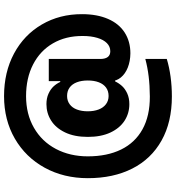

<svg xmlns="http://www.w3.org/2000/svg" viewBox="18 -756 840 915"><g transform="rotate(-90 437.5 -298.0)"><path d="M243.1 -298.8Q243.1 -363.1 264.5 -407.5Q285.9 -451.9 321.2 -474Q356.4 -496.2 399.2 -496.2Q427 -496.2 448.5 -486.6Q470.1 -477 483.6 -462.4Q497.2 -447.7 505 -430.4H508.8V-485H614.5V-168.9H507.6Q499 -150.8 485.7 -136.1Q472.4 -121.4 450.4 -111.2Q428.4 -101.1 399.3 -101.1Q355.5 -101.1 320.1 -124Q284.8 -146.9 263.9 -191.3Q243.1 -235.8 243.1 -298.8ZM511.9 -299.3Q511.9 -329.3 503.3 -351.6Q494.7 -373.9 478.2 -385.8Q461.7 -397.8 438 -397.8Q415.3 -397.8 398.5 -385.4Q381.8 -373 373.5 -350.8Q365.1 -328.5 365.1 -299.3Q365.1 -270 373.7 -247.5Q382.2 -225.1 399 -212.5Q415.7 -200 438 -200Q461.7 -200 478.2 -212.1Q494.7 -224.2 503.3 -246.5Q511.9 -268.7 511.9 -299.3ZM46.4 -298.8Q46.4 -413.6 96.2 -504.5Q146 -595.3 234.9 -646.8Q323.8 -698.2 437.2 -698.2Q551.4 -698.2 640.3 -650.7Q729.2 -603.1 778.8 -518.1Q828.4 -433 828 -326.3Q828 -254.8 805.3 -202.6Q782.7 -150.4 740.2 -123.2Q697.7 -96.1 641.3 -96.1Q603.4 -96.6 573.4 -108.6Q543.4 -120.6 526.2 -141.7Q509.1 -162.8 509.1 -188.5L614.5 -238Q614.9 -215.2 624.1 -203.6Q633.2 -191.9 651.1 -191.9Q673.7 -191.9 690 -208.1Q706.3 -224.2 715.1 -253.9Q724 -283.6 724 -323.4Q724.4 -404.3 688.9 -465.3Q653.4 -526.4 588.4 -559.8Q523.4 -593.3 437.2 -593.3Q351.8 -593.3 286.5 -555.7Q221.2 -518.2 185.8 -451.2Q150.4 -384.1 150.4 -298.8Q150.4 -207 182.9 -140.4Q215.5 -73.8 279.4 -38.4Q343.3 -3 435.5 -3.4Q488.6 -3.8 531.6 -9.1Q574.7 -14.3 614.5 -24.9V77.4Q575 89.3 529.8 95.4Q484.6 101.6 435.5 101.6Q313.5 101.6 225.8 52.4Q138 3.2 92.2 -87.1Q46.4 -177.4 46.4 -298.8Z"/></g></svg>

Font: Pretendard Std Variable
Style: Regular
Weight: 400
Designer: Base glyphs from Inter by Rasmus Andersson; Hangeul glyphs from Noto Sans CJK(Source Han Sans) by Jang Soo-young and Kan
Foundry: Kil Hyung-jin
Version: Version 1.309;Glyphs 3.2 (3225)